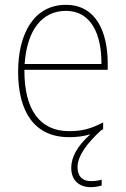

<svg xmlns="http://www.w3.org/2000/svg" viewBox="-20 -558 521 795"><path d="M301 134C301 85 345 31 398 -18C401 -20 404 -21 407 -23V-51C355 -24 319 -15 266 -15C144 -15 80 -105 81 -269H426V-295C426 -427 377 -538 253 -538C119 -538 55 -416 55 -261C55 -100 119 10 266 10C299 10 328 6 354 -2C300 47 275 92 275 137C275 191 310 217 356 217C375 217 391 213 401 210V186C391 189 375 192 357 192C320 192 301 171 301 134ZM253 -513C355 -513 401 -420 400 -293H82C92 -438 157 -513 253 -513Z"/></svg>

Font: Noto Sans Devanagari SemiCondensed Thin
Style: Regular
Weight: 100
Width: 4
Designer: Jelle Bosma - Monotype Design Team
Foundry: Monotype Imaging Inc.
Version: Version 2.004